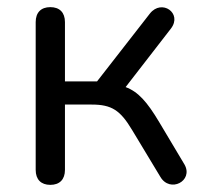

<svg xmlns="http://www.w3.org/2000/svg" viewBox="-20 -511 567 538"><path d="M121 7C147 7 162 -8 162 -35V-218H237C293 -218 317 -202 350 -147L429 -16C456 31 523 -4 497 -50L426 -169C392 -226 367 -254 332 -267L459 -431C492 -474 433 -515 400 -473L252 -283H162V-449C162 -476 147 -491 121 -491C95 -491 80 -476 80 -449V-35C80 -8 95 7 121 7Z"/></svg>

Font: SN Pro Book
Style: Regular
Weight: 350
Designer: Tobias Whetton
Foundry: Supernotes
Version: Version 1.003;Glyphs 3.3 (3324)